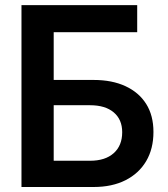

<svg xmlns="http://www.w3.org/2000/svg" viewBox="-20 -748 671 768"><path d="M65.9 0V-727.5H528.8V-619.1H194.8V-428.2H354.5Q428.2 -428.2 481.9 -403.3Q535.6 -378.4 564.7 -332.3Q593.8 -286.1 593.8 -220.2Q593.8 -152.8 564.7 -103.5Q535.6 -54.2 481.9 -27.1Q428.2 0 354.5 0ZM194.8 -105H340.3Q400.9 -105 434.8 -135.3Q468.8 -165.5 468.8 -219.2Q468.8 -270 434.8 -298.6Q400.9 -327.1 340.3 -327.1H194.8Z"/></svg>

Font: Inter 24pt SemiBold
Style: Regular
Weight: 600
Designer: Rasmus Andersson
Foundry: rsms
Version: Version 4.001;git-66647c0bb